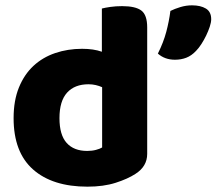

<svg xmlns="http://www.w3.org/2000/svg" viewBox="-20 -684 812 720"><path d="M288 -501Q331 -501 362 -490V-652Q373 -655 393.5 -658Q414 -661 438 -661Q488 -661 510 -644.5Q532 -628 532 -581V-107Q532 -60 488 -32Q459 -13 413.5 1.5Q368 16 308 16Q177 16 104 -48.5Q31 -113 31 -241Q31 -307 51 -356Q71 -405 105.5 -437Q140 -469 187 -485Q234 -501 288 -501ZM363 -357Q352 -362 339 -365Q326 -368 312 -368Q260 -368 231.5 -336.5Q203 -305 203 -241Q203 -178 230 -148Q257 -118 307 -118Q325 -118 340 -122Q355 -126 363 -131ZM715 -493Q698 -475 678.5 -467.5Q659 -460 636 -460Q598 -460 572 -483Q593 -525 603.5 -564.5Q614 -604 619 -643Q635 -651 656.5 -657.5Q678 -664 700 -664Q732 -664 752 -652Q772 -640 772 -612Q772 -600 766.5 -583.5Q761 -567 753 -550.5Q745 -534 735 -518.5Q725 -503 715 -493Z"/></svg>

Font: Baloo Chettan 2 ExtraBold
Style: Regular
Weight: 800
Designer: Maithili Shingre, Unnati Kotecha and Ek Type
Foundry: Ek Type
Version: Version 1.640;hotconv 1.0.111;makeotfexe 2.5.65597; ttfautoh